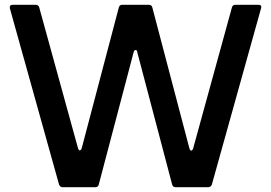

<svg xmlns="http://www.w3.org/2000/svg" viewBox="-20 -783 1133 803"><path d="M242 0Q232 0 227 -11L21 -749V-753Q21 -763 33 -763H129Q141 -763 144 -752L306 -164Q309 -154 314 -154Q316 -154 318.5 -157Q321 -160 322 -164L477 -752Q480 -763 491 -763H603Q614 -763 617 -752L772 -163Q775 -153 780 -153Q782 -153 784.5 -156Q787 -159 788 -163L950 -752Q953 -763 964 -763H1061Q1068 -763 1071 -759.5Q1074 -756 1072 -749L866 -11Q861 0 851 0H715Q703 0 700 -11L554 -565Q553 -574 547 -574Q542 -574 539 -565L393 -11Q390 0 378 0Z"/></svg>

Font: Open Sauce Two Medium
Style: Regular
Weight: 500
Designer: Alfredo Marco Pradil
Foundry: Creative Sauce Fz LLC
Version: Version 1.477